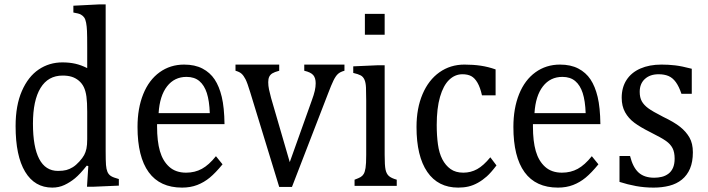

<svg xmlns="http://www.w3.org/2000/svg" viewBox="-20 -846 3224 874"><path d="M377 -628Q377 -683 376 -705Q375 -727 372 -742.5Q369 -758 363.5 -766Q358 -774 348.5 -779.5Q339 -785 314 -789V-820L432 -826H461V-158Q461 -114 462.5 -95Q464 -76 469 -64Q474 -52 484.5 -45Q495 -38 521 -31V-1L406 4H376L382 -90L375 -92Q344 -53 321.5 -34.5Q299 -16 273.5 -4Q248 8 218 8Q138 8 94.5 -64Q51 -136 51 -272Q51 -366 79.5 -431.5Q108 -497 156 -529.5Q204 -562 264 -562Q296 -562 322.5 -556Q349 -550 377 -536ZM377 -337Q377 -380 373.5 -406Q370 -432 361.5 -449.5Q353 -467 338.5 -479Q324 -491 306.5 -496.5Q289 -502 265 -502Q199 -502 164.5 -445.5Q130 -389 130 -283Q130 -177 158.5 -122.5Q187 -68 244 -68Q267 -68 282 -72Q297 -76 311.5 -85Q326 -94 341 -110.5Q356 -127 363 -140Q370 -153 373.5 -169.5Q377 -186 377 -213Z M993 -98Q961 -59 935 -37.5Q909 -16 878 -4Q847 8 809 8Q708 8 657 -62Q606 -132 606 -268Q606 -353 632 -417.5Q658 -482 706.5 -517Q755 -552 818 -552Q867 -552 901.5 -534Q936 -516 957 -484.5Q978 -453 989.5 -405Q1001 -357 1002 -281H695V-270Q695 -203 708 -158Q721 -113 750.5 -86.5Q780 -60 827 -60Q867 -60 899 -77.5Q931 -95 963 -135ZM935 -331Q933 -387 921.5 -422.5Q910 -458 887.5 -477Q865 -496 829 -496Q774 -496 740.5 -453Q707 -410 702 -331Z M1251 -552V-524Q1229 -518 1219.5 -512Q1210 -506 1205.5 -496.5Q1201 -487 1201 -472Q1201 -456 1204.5 -439Q1208 -422 1214 -400L1299 -108L1399 -388Q1409 -415 1413 -433Q1417 -451 1417 -467Q1417 -491 1406 -504Q1395 -517 1365 -524V-552H1548V-524Q1529 -519 1518.5 -509.5Q1508 -500 1498 -479.5Q1488 -459 1474 -422L1309 5H1251L1119 -426Q1106 -469 1097.5 -485.5Q1089 -502 1079.5 -510.5Q1070 -519 1052 -524V-552Z M1731 -783V-688H1641V-783ZM1594 -28Q1613 -35 1621.5 -40Q1630 -45 1635.5 -54Q1641 -63 1644 -81.5Q1647 -100 1647 -141V-388Q1647 -425 1646 -447.5Q1645 -470 1639 -483.5Q1633 -497 1621.5 -503Q1610 -509 1588 -514V-544L1701 -549H1731V-142Q1731 -93 1735 -74Q1739 -55 1750 -45Q1761 -35 1786 -28V0H1594Z M2236 -530V-412H2174Q2166 -448 2153.5 -469.5Q2141 -491 2125 -499.5Q2109 -508 2085 -508Q2051 -508 2024.5 -482.5Q1998 -457 1983 -405Q1968 -353 1968 -277Q1968 -229 1973.5 -189Q1979 -149 1993.5 -121Q2008 -93 2031 -76.5Q2054 -60 2089 -60Q2123 -60 2152 -76Q2181 -92 2212 -130L2240 -93Q2215 -60 2196 -43Q2177 -26 2155.5 -14Q2134 -2 2112.5 3Q2091 8 2066 8Q1974 8 1925 -63.5Q1876 -135 1876 -268Q1876 -353 1903.5 -417.5Q1931 -482 1980.5 -517Q2030 -552 2094 -552Q2134 -552 2168 -547Q2202 -542 2236 -530Z M2704 -98Q2672 -59 2646 -37.5Q2620 -16 2589 -4Q2558 8 2520 8Q2419 8 2368 -62Q2317 -132 2317 -268Q2317 -353 2343 -417.5Q2369 -482 2417.5 -517Q2466 -552 2529 -552Q2578 -552 2612.5 -534Q2647 -516 2668 -484.5Q2689 -453 2700.5 -405Q2712 -357 2713 -281H2406V-270Q2406 -203 2419 -158Q2432 -113 2461.5 -86.5Q2491 -60 2538 -60Q2578 -60 2610 -77.5Q2642 -95 2674 -135ZM2646 -331Q2644 -387 2632.5 -422.5Q2621 -458 2598.5 -477Q2576 -496 2540 -496Q2485 -496 2451.5 -453Q2418 -410 2413 -331Z M3129 -419H3082Q3071 -452 3056.5 -472Q3042 -492 3023 -500Q3004 -508 2978 -508Q2939 -508 2915.5 -486.5Q2892 -465 2892 -428Q2892 -402 2901.5 -385Q2911 -368 2930.5 -353.5Q2950 -339 2999 -314Q3049 -290 3076 -268.5Q3103 -247 3118.5 -220Q3134 -193 3134 -153Q3134 -109 3121 -78.5Q3108 -48 3084 -28.5Q3060 -9 3027 -0.5Q2994 8 2955 8Q2914 8 2875.5 1Q2837 -6 2800 -18V-136H2848Q2861 -84 2887 -60.5Q2913 -37 2958 -37Q2976 -37 2992.5 -41Q3009 -45 3022.5 -55Q3036 -65 3043.5 -82Q3051 -99 3051 -124Q3051 -153 3041.5 -171.5Q3032 -190 3011.5 -204.5Q2991 -219 2939 -245Q2895 -267 2868 -287Q2841 -307 2825.5 -335Q2810 -363 2810 -401Q2810 -448 2832 -482Q2854 -516 2895 -534Q2936 -552 2991 -552Q3023 -552 3053 -548.5Q3083 -545 3129 -533Z"/></svg>

Font: Myanglish
Style: Regular
Weight: 400
Designer: KyawKyaw ( MaYenGone)
Foundry: TattooFont3D
Version: Version 1.003 December 13, 2014